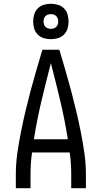

<svg xmlns="http://www.w3.org/2000/svg" viewBox="-20 -999 540 1019"><path d="M64 0V-74Q64 -130 72 -186Q80 -242 91 -297.5Q102 -353 115 -408Q128 -463 142.5 -517.5Q157 -572 173 -626.5Q189 -681 205 -735H295Q311 -681 327 -626.5Q343 -572 357.5 -517.5Q372 -463 385 -408Q398 -353 409 -297.5Q420 -242 428 -186Q436 -130 436 -74V0H358V-74Q358 -103 356 -132Q354 -161 350 -190H150Q146 -161 144 -132Q142 -103 142 -74V0ZM160 -260H340Q324 -362 300 -463Q276 -564 250 -664Q224 -564 200 -463Q176 -362 160 -260ZM250 -791Q231 -791 212.5 -796.5Q194 -802 180.5 -815.5Q167 -829 161.5 -847.5Q156 -866 156 -885Q156 -904 161.5 -922.5Q167 -941 180.5 -954.5Q194 -968 212.5 -973.5Q231 -979 250 -979Q269 -979 287.5 -973.5Q306 -968 319.5 -954.5Q333 -941 338.5 -922.5Q344 -904 344 -885Q344 -866 338.5 -847.5Q333 -829 319.5 -815.5Q306 -802 287.5 -796.5Q269 -791 250 -791ZM250 -846Q258 -846 265.5 -848.5Q273 -851 278.5 -856.5Q284 -862 286.5 -869.5Q289 -877 289 -885Q289 -893 286.5 -900.5Q284 -908 278.5 -913.5Q273 -919 265.5 -921.5Q258 -924 250 -924Q242 -924 234.5 -921.5Q227 -919 221.5 -913.5Q216 -908 213.5 -900.5Q211 -893 211 -885Q211 -877 213.5 -869.5Q216 -862 221.5 -856.5Q227 -851 234.5 -848.5Q242 -846 250 -846Z"/></svg>

Font: Iosevka Curly
Style: Regular
Weight: 400
Monospace: yes
Designer: Belleve Invis
Foundry: Belleve Invis
Version: Version 22.1.2; ttfautohint (v1.8.4)